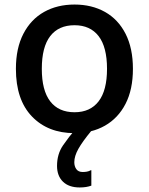

<svg xmlns="http://www.w3.org/2000/svg" viewBox="-20 -577 655 845"><path d="M50 -274Q50 -365 83 -428.5Q116 -492 174 -524.5Q232 -557 308 -557Q384 -557 442 -524.5Q500 -492 532.5 -428.5Q565 -365 565 -274Q565 -183 532.5 -120Q500 -57 442 -24Q384 9 308 9Q191 9 120.5 -64.5Q50 -138 50 -274ZM164 -274Q164 -179 201 -131Q238 -83 308 -83Q377 -83 414 -131Q451 -179 451 -274Q451 -370 414 -418Q377 -466 308 -466Q238 -466 201 -418Q164 -370 164 -274ZM231 153Q231 101 257.5 62.5Q284 24 312 -8L381 0Q343 46 325 78Q307 110 307 137Q307 155 316 167.5Q325 180 344 180Q353 180 362 178.5Q371 177 380 172H382V240Q371 244 358.5 246Q346 248 331 248Q283 248 257 222.5Q231 197 231 153Z"/></svg>

Font: Kufam Medium
Style: Regular
Weight: 500
Designer: Wael Morcos, Artur Schmal
Foundry: Original Type
Version: Version 1.300; ttfautohint (v1.8.3)